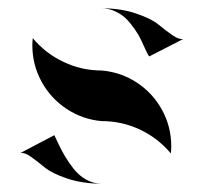

<svg xmlns="http://www.w3.org/2000/svg" viewBox="-20 -443 492 463"><path d="M225 -273Q272 -269 310.5 -243.5Q349 -218 371 -177.5Q393 -137 393 -90Q393 -82 392 -73Q361 -110 317.5 -130.5Q274 -151 225 -151Q179 -155 140.5 -180.5Q102 -206 80 -246.5Q58 -287 58 -334Q58 -342 59 -351Q90 -314 133.5 -293.5Q177 -273 225 -273ZM340 -307Q337 -310 331.5 -322Q326 -334 320.5 -346Q315 -358 305 -372.5Q295 -387 284.5 -397.5Q274 -408 258 -415.5Q242 -423 225 -423Q271 -423 308 -410.5Q345 -398 362.5 -383.5Q380 -369 396 -358Q412 -347 422 -349ZM111 -117Q113 -113 120.5 -97Q128 -81 136.5 -66.5Q145 -52 157.5 -36Q170 -20 187.5 -10Q205 0 226 0Q179 0 142 -12.5Q105 -25 87.5 -39.5Q70 -54 54.5 -65Q39 -76 29 -74Z"/></svg>

Font: Oscilla
Style: Regular
Weight: 400
Designer: Ryan Lin
Version: Version 1.0